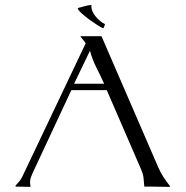

<svg xmlns="http://www.w3.org/2000/svg" viewBox="-20 -729 725 749"><path d="M42 -1 40.5 -2V-4.9Q47.4 -12.7 54.7 -20.8Q62 -28.8 66.4 -38.6L314 -559.6Q310.1 -566.9 304.7 -573.2Q299.3 -579.6 293.9 -585.9V-586.4L295.4 -587.9H374.5L376.5 -586.4L597.2 -76.7Q614.3 -38.1 642.6 -3.9L643.6 -1Q643.1 -1 642.1 -0.5Q641.1 0 640.6 0Q615.7 0 591.8 -0.7Q567.9 -1.5 543 -1Q542 -18.1 540 -34.4Q538.1 -50.8 531.2 -66.4L396.5 -377.4H258.3L107.4 -54.2Q103.5 -45.9 100.3 -36.9Q97.2 -27.8 97.2 -18.1Q97.2 -14.2 97.7 -10.5Q98.1 -6.8 99.1 -2.9L98.6 -1L97.7 0ZM386.2 -402.3Q372.1 -434.1 356 -465.6Q339.8 -497.1 331.1 -531.2L269 -402.3ZM336.9 -708.5Q336.9 -707.5 336.7 -706.1Q336.4 -704.6 336.4 -703.6Q336.4 -693.8 341.3 -683.3Q346.2 -672.9 353.8 -663.8Q361.3 -654.8 370.6 -647.2Q379.9 -639.6 388.2 -635.7L389.2 -634.3V-632.3L383.8 -619.6L382.3 -618.7Q375 -621.6 359.4 -631.6Q343.8 -641.6 327.4 -653.6Q311 -665.5 298.1 -677.2Q285.2 -689 283.2 -695.8L284.2 -697.8Q296.4 -700.7 310.1 -704.8Q323.7 -709 335.9 -709.5Z"/></svg>

Font: CAT Linz
Style: Regular
Weight: 400
Designer: Peter Wiegel
Foundry: Peter Wiegel
Version: Version 1.08